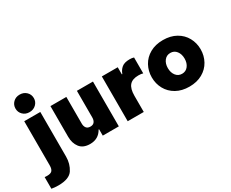

<svg xmlns="http://www.w3.org/2000/svg" viewBox="-179 -1271 2362 1967"><g transform="rotate(-30 1002.0 -287.5)"><path d="M52 -686Q52 -730 82.5 -760Q113 -790 160 -790Q207 -790 238 -760Q269 -730 269 -686Q269 -643 238 -613Q207 -583 160 -583Q113 -583 82.5 -613Q52 -643 52 -686ZM-40 208V70Q-24 72 -11 72Q33 72 49 52.5Q65 33 65 -8V-530H255V-2Q255 83 212.5 149Q170 215 40 215Q-4 215 -40 208Z M375 -167V-530H563V-214Q563 -182 578.5 -162.5Q594 -143 626 -143Q658 -143 673 -163Q688 -183 688 -214V-530H878V0H688V-75H682Q635 10 535 10Q453 10 414 -40.5Q375 -91 375 -167Z M983 0V-530H1171V-446H1177Q1191 -487 1222.5 -513.5Q1254 -540 1317 -540Q1347 -540 1366 -533V-345Q1346 -352 1312 -352Q1240 -352 1206.5 -313.5Q1173 -275 1173 -191V0Z M1421 -265Q1421 -340 1455.5 -403Q1490 -466 1555.5 -503Q1621 -540 1710 -540Q1799 -540 1864.5 -503Q1930 -466 1964.5 -403Q1999 -340 1999 -265Q1999 -190 1964.5 -127Q1930 -64 1864.5 -27Q1799 10 1710 10Q1621 10 1555.5 -27Q1490 -64 1455.5 -127Q1421 -190 1421 -265ZM1809 -265Q1809 -318 1782 -353Q1755 -388 1710 -388Q1665 -388 1638 -353Q1611 -318 1611 -265Q1611 -212 1638 -177Q1665 -142 1710 -142Q1755 -142 1782 -177Q1809 -212 1809 -265Z"/></g></svg>

Font: Be Vietnam Black
Style: Regular
Weight: 900
Designer: Lam Bao; Tony Le; Vietanh Nguyen
Foundry: Yellow Type Foundry
Version: Version 5.000